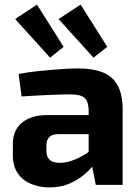

<svg xmlns="http://www.w3.org/2000/svg" viewBox="-20 -805 610 836"><path d="M321 -507Q383 -507 426 -490.5Q469 -474 491.5 -434.5Q514 -395 514 -327V0H397L376 -107L366 -122V-327Q365 -363 348.5 -378.5Q332 -394 287 -394Q248 -394 191 -391.5Q134 -389 74 -385L61 -483Q97 -490 143.5 -495Q190 -500 237 -503.5Q284 -507 321 -507ZM453 -304 452 -221H232Q205 -220 193.5 -207Q182 -194 182 -172V-148Q182 -123 196 -109.5Q210 -96 241 -96Q267 -96 297.5 -107Q328 -118 358 -138Q388 -158 412 -185V-121Q403 -106 385 -83.5Q367 -61 340 -39.5Q313 -18 277 -3.5Q241 11 195 11Q151 11 114.5 -4.5Q78 -20 57 -51Q36 -82 36 -128V-179Q36 -238 76 -271Q116 -304 186 -304ZM331 -785 447 -601 387 -554 235 -722ZM141 -785 257 -601 198 -554 46 -722Z"/></svg>

Font: Exo 2
Style: Bold
Weight: 700
Designer: Natanael Gama
Foundry: Natanael Gama
Version: Version 2.010